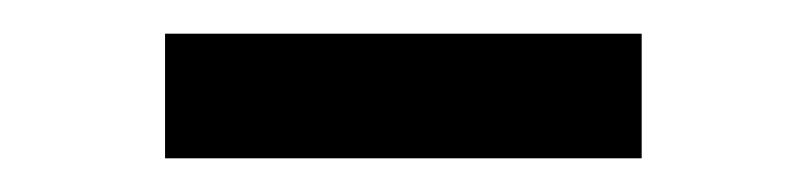

<svg xmlns="http://www.w3.org/2000/svg" viewBox="-20 -353 479 114"><path d="M78 -333H361V-259H78Z"/></svg>

Font: Roboto Serif 28pt
Style: Regular
Weight: 400
Designer: Greg Gazdowicz
Foundry: Commercial Type
Version: Version 1.008